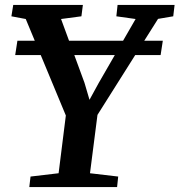

<svg xmlns="http://www.w3.org/2000/svg" viewBox="-20 -763 732 783"><path d="M99.5 0 104.5 -43 219 -56.5 248.5 -292 85 -685.5 26.5 -696.5 34 -743H318L312 -696.5L229 -685.5L324.5 -425.5L345 -356L382.5 -424.5L533 -685.5L454.5 -696.5L459.5 -743H692L686.5 -696.5L624.5 -686L377.5 -294.5L347 -56.5L462 -43L457.5 0ZM644 -597 635 -538.5H42L51 -597Z"/></svg>

Font: Merriweather 24pt SemiBold
Style: Italic
Weight: 600
Italic angle: -7.8°
Version: Version 2.101